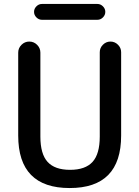

<svg xmlns="http://www.w3.org/2000/svg" viewBox="-20 -940 704 970"><path d="M72 -255V-674Q72 -697 88.5 -713.5Q105 -730 128 -730Q151 -730 167.5 -713.5Q184 -697 184 -674V-250Q184 -162 220.5 -122Q257 -82 334 -82Q411 -82 447.5 -122Q484 -162 484 -250V-676Q484 -698 500 -714Q516 -730 538 -730Q560 -730 576 -714Q592 -698 592 -676V-255Q592 10 332 10Q72 10 72 -255ZM192 -920H472Q488 -920 500 -908Q512 -896 512 -880Q512 -864 500 -852Q488 -840 472 -840H192Q176 -840 164 -852Q152 -864 152 -880Q152 -896 164 -908Q176 -920 192 -920Z"/></svg>

Font: Rounded Mplus 1c Medium
Style: Regular
Weight: 500
Version: Version 1.059.20150529